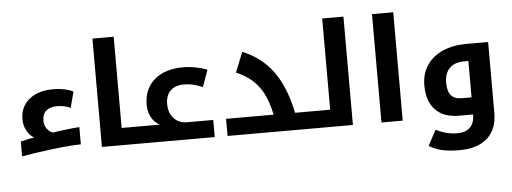

<svg xmlns="http://www.w3.org/2000/svg" viewBox="-59 -931 3579 1341"><g transform="rotate(-5 1731.0 -260.0)"><path d="M64.9 -86.9Q119.1 -101.1 160.2 -106.9Q127.9 -126 108.9 -161.6Q89.8 -197.3 89.8 -240.2Q89.8 -327.6 152.3 -379.4Q214.8 -431.2 320.8 -431.2Q364.7 -431.2 402.1 -423.1Q439.5 -415 461.9 -401.9L432.1 -290Q394.5 -311 336.9 -311Q291 -311 262.9 -288.3Q234.9 -265.6 234.9 -216.8Q234.9 -187.5 250.7 -164.1Q266.6 -140.6 292 -129.9Q324.2 -135.3 385.7 -142.6Q447.3 -149.9 481 -151.9V-30.8Q411.1 -30.8 275.9 -14.2Q140.6 2.4 64.9 17.1Z M899.9 -120.1Q904.8 -120.1 904.8 -116.2V-4.9Q904.8 0 899.9 0H626V-759.8H774.9V-120.1Z M890.1 0Q885.3 0 885.3 -4.9V-116.2Q885.3 -120.1 890.1 -120.1H1043.9Q1006.8 -136.7 984.9 -176.3Q962.9 -215.8 962.9 -264.2Q962.9 -376.5 1036.9 -440.7Q1110.8 -504.9 1239.3 -504.9Q1283.2 -504.9 1331.3 -495.1Q1379.4 -485.4 1407.2 -472.2L1365.2 -355Q1326.7 -371.6 1296.4 -378.2Q1266.1 -384.8 1234.9 -384.8Q1173.3 -384.8 1139.6 -352.1Q1106 -319.3 1106 -257.8Q1106 -197.3 1140.6 -158.7Q1175.3 -120.1 1233.9 -120.1H1417V0Z M1506.8 -120.1H1840.8Q1820.3 -212.4 1790.8 -269.3Q1761.2 -326.2 1715.6 -367.4Q1669.9 -408.7 1604 -436L1660.2 -576.2Q1792 -523.4 1872.6 -413.1Q1953.1 -302.7 1990.7 -120.1H2122.1Q2127 -120.1 2127 -116.2V-4.9Q2127 0 2122.1 0H1506.8Z M2111.8 0Q2106.9 0 2106.9 -4.9V-116.2Q2106.9 -120.1 2111.8 -120.1H2236.8V-759.8H2385.7V0Z M2585.9 -759.8H2734.9V0H2585.9Z M3112.8 240.2Q3044.9 240.2 2995.4 229.7Q2945.8 219.2 2899.9 191.9L2958 83Q2998.5 104 3034.7 112.5Q3070.8 121.1 3109.9 121.1Q3166.5 121.1 3197.3 90.1Q3228 59.1 3228 4.9V0H3128.9Q3022 0 2964.4 -60.5Q2906.7 -121.1 2906.7 -232.9Q2906.7 -312 2946.3 -371.8Q2985.8 -431.6 3058.1 -463.4Q3130.4 -495.1 3225.1 -495.1H3377V2.9Q3377 116.7 3307.9 178.5Q3238.8 240.2 3112.8 240.2ZM3228 -120.1V-375H3195.8Q3131.8 -375 3095.9 -338.9Q3060.1 -302.7 3060.1 -236.8Q3060.1 -176.8 3084.5 -148.4Q3108.9 -120.1 3159.2 -120.1Z"/></g></svg>

Font: Droid Arabic Kufi
Style: Bold
Weight: 700
Designer: Pascal Zoghbi
Foundry: Irfont.ir
Version: Version 1.00 February 28, 2013, initial release